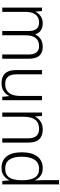

<svg xmlns="http://www.w3.org/2000/svg" viewBox="860 -1660 810 2571"><g transform="rotate(90 1265.5 -375.0)"><path d="M608 -542Q683 -542 725 -497.5Q767 -453 767 -355V0H710V-353Q710 -424 680.5 -458.5Q651 -493 599 -493Q528 -493 490.5 -448.5Q453 -404 453 -311V0H396V-353Q396 -401 382.5 -432Q369 -463 344 -478Q319 -493 285 -493Q238 -493 205 -472Q172 -451 155.5 -409Q139 -367 139 -302V0H82V-532H128L136 -448H140Q153 -474 174 -495.5Q195 -517 225 -529.5Q255 -542 293 -542Q348 -542 386 -517Q424 -492 439 -443H443Q465 -490 507.5 -516Q550 -542 608 -542Z M1322 -532V0H1276L1268 -91H1265Q1251 -62 1227 -39Q1203 -16 1170.5 -3Q1138 10 1095 10Q1037 10 997.5 -11.5Q958 -33 938.5 -76Q919 -119 919 -184V-532H976V-189Q976 -113 1008 -76Q1040 -39 1103 -39Q1158 -39 1193.5 -62Q1229 -85 1247 -130Q1265 -175 1265 -242V-532Z M1714 -542Q1799 -542 1844.5 -495.5Q1890 -449 1890 -348V0H1833V-344Q1833 -421 1800.5 -457Q1768 -493 1706 -493Q1625 -493 1584.5 -442Q1544 -391 1544 -290V0H1487V-532H1533L1541 -440H1545Q1558 -470 1582 -493Q1606 -516 1639 -529Q1672 -542 1714 -542Z M2228 10Q2129 10 2074.5 -59Q2020 -128 2020 -261Q2020 -398 2076.5 -470Q2133 -542 2233 -542Q2275 -542 2306 -528.5Q2337 -515 2358.5 -492Q2380 -469 2393 -441H2397Q2396 -464 2394.5 -493Q2393 -522 2393 -545V-760H2450V0H2404L2396 -93H2393Q2380 -65 2358 -41.5Q2336 -18 2304 -4Q2272 10 2228 10ZM2237 -39Q2322 -39 2358 -95Q2394 -151 2394 -257V-266Q2394 -376 2358.5 -434.5Q2323 -493 2240 -493Q2161 -493 2120 -432.5Q2079 -372 2079 -260Q2079 -152 2118 -95.5Q2157 -39 2237 -39Z"/></g></svg>

Font: Noto Sans Display Light
Style: Regular
Weight: 300
Designer: Monotype Design Team
Foundry: Monotype Imaging Inc.
Version: Version 2.003